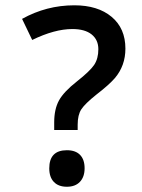

<svg xmlns="http://www.w3.org/2000/svg" viewBox="-20 -695 539 728"><path d="M166.8 -56.6Q166.8 -125.4 233.6 -125.4Q266.4 -125.4 283.6 -107.7Q300.8 -90 300.8 -57.1Q300.8 -24.3 283.1 -5.6Q265.4 13.1 233.6 13.1Q201.7 13.1 184.3 -5.1Q166.8 -23.3 166.8 -56.6ZM274.5 -202.2H185.5V-231Q185.5 -281.1 203.7 -314.2Q221.9 -347.3 271.5 -386.2Q321 -425.2 337 -448.9Q352.9 -472.7 352.9 -508.3Q352.9 -544 327.4 -564.5Q301.8 -584.9 254.3 -584.9Q187.1 -584.9 102.1 -543.5L63.7 -623.4Q156.2 -674.9 261.9 -674.9Q350.9 -674.9 403.2 -631.2Q455.5 -587.5 455.5 -510.6Q455.5 -445.9 415.6 -398.9Q393.3 -373.1 345.3 -336.2Q302.3 -301.8 288.4 -280.6Q274.5 -259.4 274.5 -222.4Z"/></svg>

Font: Khula SemiBold
Style: Regular
Weight: 600
Designer: Erin McLaughlin, Steve Matteson
Version: Version 1.002;PS 1.0;hotconv 1.0.72;makeotf.lib2.5.5900; ttf